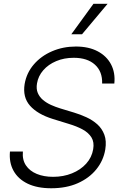

<svg xmlns="http://www.w3.org/2000/svg" viewBox="-20 -984 638 1016"><path d="M251 12.2Q176.8 12.2 126.2 -12.2Q75.7 -36.6 51.5 -80.6Q27.3 -124.5 32.7 -182.1H101.1Q97.2 -138.7 117.2 -108.9Q137.2 -79.1 174.6 -63.7Q211.9 -48.3 261.2 -48.3Q315.4 -48.3 360.8 -66.7Q406.2 -85 436 -117.9Q465.8 -150.9 473.1 -194.3Q479.5 -231.4 464.1 -256.6Q448.7 -281.7 417.5 -298.8Q386.2 -315.9 343.3 -328.6L259.3 -354.5Q178.2 -379.9 138.7 -424.8Q99.1 -469.7 110.4 -539.6Q120.6 -598.6 159.2 -643.3Q197.8 -688 255.9 -712.9Q314 -737.8 381.3 -737.8Q449.2 -737.8 496.8 -712.6Q544.4 -687.5 567.6 -643.3Q590.8 -599.1 585 -542H520.5Q522.5 -605.5 482.4 -641.8Q442.4 -678.2 370.1 -678.2Q319.3 -678.2 277.6 -660.6Q235.8 -643.1 209 -612.3Q182.1 -581.5 175.8 -542.5Q170.9 -513.7 179.9 -492.2Q189 -470.7 207.5 -455.1Q226.1 -439.5 250 -428.7Q273.9 -418 299.3 -410.2L372.1 -388.2Q404.8 -378.4 437.3 -363.5Q469.7 -348.6 494.9 -326.2Q520 -303.7 532.2 -271Q544.4 -238.3 537.1 -192.9Q527.3 -134.3 489.7 -87.9Q452.1 -41.5 391.6 -14.6Q331.1 12.2 251 12.2ZM357.4 -802.7 474.6 -963.9H549.3L414.1 -802.7Z"/></svg>

Font: Inter Tight Light
Style: Italic
Weight: 300
Italic angle: -9.39999°
Designer: Rasmus Andersson
Foundry: rsms
Version: Version 3.004